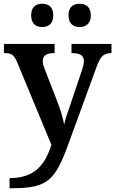

<svg xmlns="http://www.w3.org/2000/svg" viewBox="-20 -770 614 1023"><path d="M405 -626C435 -626 464 -642 464 -688C464 -735 435 -750 405 -750C372 -750 345 -735 345 -688C345 -642 372 -626 405 -626ZM205 -626C236 -626 264 -642 264 -688C264 -735 236 -750 205 -750C173 -750 146 -735 146 -688C146 -642 173 -626 205 -626ZM31 179V233H45C235 233 274 189 343 1L494 -412C515 -470 532 -486 570 -487H574V-536H361V-487H365C407 -486 427 -475 427 -444C427 -432 422 -411 417 -397L353 -207C342 -176 329 -141 322 -106C317 -136 300 -192 283 -235L217 -405C211 -420 208 -433 208 -445C208 -474 227 -487 268 -487H271V-536H1V-487H5C41 -487 55 -478 72 -437L254 2C221 103 169 179 31 179Z"/></svg>

Font: Noto Serif Sinhala SemiBold
Style: Regular
Weight: 600
Designer: Jelle Bosma - Monotype Design Team
Foundry: Monotype Imaging Inc.
Version: Version 2.007